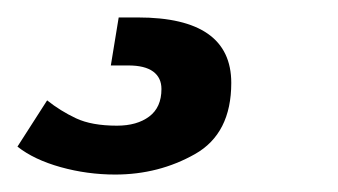

<svg xmlns="http://www.w3.org/2000/svg" viewBox="-29 10 387 220"><path d="M105 154Q128 154 142 143.5Q156 133 156 112Q156 99 146.5 92Q137 85 118 85H98L107 30H129Q236 30 236 105Q236 163 194.5 186.5Q153 210 103 210Q71 210 40.5 201.5Q10 193 -9 178L25 125Q40 137 58 145.5Q76 154 105 154Z"/></svg>

Font: Chivo ExtraBold Italic
Style: Regular
Weight: 800
Italic angle: -8.05°
Designer: Hector Gatti
Foundry: Omnibus-Type
Version: Version 1.007